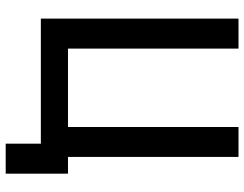

<svg xmlns="http://www.w3.org/2000/svg" viewBox="-114 -638 878 691"><g transform="rotate(90 325.5 -292.0)"><path d="M496.6 127V0H495.6V0.5H46.4V-710.9H154.3V-96.7H155.8L155.3 -97.2H436.5V-710.9H544.4V-97.2H604.5V127Z"/></g></svg>

Font: Alte DIN 1451 Mittelschrift
Style: Regular
Weight: 400
Designer: Peter Wiegel
Foundry: Peter Wiegel
Version: Version 1.002 September 20, 2019